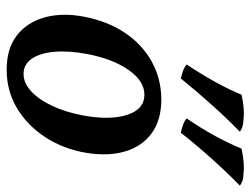

<svg xmlns="http://www.w3.org/2000/svg" viewBox="-110 -652 770 591"><g transform="rotate(90 275.5 -356.0)"><path d="M194 9Q129 9 88.5 -22.5Q48 -54 33 -108Q18 -162 31 -230Q45 -302 80.5 -355Q116 -408 169 -437.5Q222 -467 286 -467Q349 -467 389.5 -437.5Q430 -408 445.5 -356Q461 -304 450 -236Q438 -165 401.5 -109.5Q365 -54 312 -22.5Q259 9 194 9ZM207 -43Q235 -43 260.5 -66.5Q286 -90 305.5 -131.5Q325 -173 335 -227Q350 -309 333 -362Q316 -415 271 -415Q229 -415 195 -366.5Q161 -318 146 -240Q135 -182 139 -137.5Q143 -93 160.5 -68Q178 -43 207 -43ZM388 -527Q375 -530 363.5 -534Q352 -538 344 -545Q376 -592 398.5 -633.5Q421 -675 437 -714Q460 -719 479 -720.5Q498 -722 513 -720Q526 -720 535 -717Q544 -714 551 -709Q511 -670 467.5 -621.5Q424 -573 388 -527ZM221 -527Q209 -530 197.5 -534Q186 -538 178 -545Q209 -592 232 -633.5Q255 -675 271 -714Q293 -719 312.5 -720.5Q332 -722 346 -720Q359 -720 368.5 -717Q378 -714 385 -709Q345 -670 301.5 -621.5Q258 -573 221 -527Z"/></g></svg>

Font: Vollkorn Medium
Style: Italic
Weight: 500
Italic angle: -11°
Designer: Friedrich Althausen
Foundry: Friedrich Althausen
Version: Version 5.000